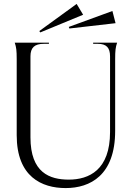

<svg xmlns="http://www.w3.org/2000/svg" viewBox="-20 -939 677 977"><path d="M314 18C439 18 566 -47 566 -273V-638C566 -682 568 -698 576 -722H454V-716H478C521 -716 540 -697 540 -652V-267C540 -74 433 -25 330 -25C233 -25 135 -60 135 -240V-652C135 -697 156 -716 203 -716H229V-722H55C63 -698 65 -682 65 -638V-251C65 -39 193 18 314 18ZM185 -774 403 -864 370 -919 180 -781ZM333 -794 568 -821 552 -883 330 -802Z"/></svg>

Font: Sinistre
Style: Regular
Weight: 400
Designer: Jules Durand
Foundry: Collletttivo
Version: Version 69.420;Glyphs 3.2 (3217)